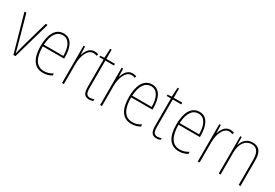

<svg xmlns="http://www.w3.org/2000/svg" viewBox="36 -1498 3362 2349"><g transform="rotate(30 1717.0 -323.5)"><path d="M152 0H181L331 -527H304L196 -148C185 -108 177 -74 168 -35H165C157 -75 148 -109 136 -148L31 -527H4Z M557 -537C440 -537 385 -423 385 -263C385 -97 442 10 573 10C621 10 659 -2 694 -22V-51C651 -26 616 -15 573 -15C465 -15 410 -106 411 -271H712V-298C712 -424 671 -537 557 -537ZM557 -512C648 -512 688 -417 687 -295H412C420 -440 474 -512 557 -512Z M991 -535C919 -535 883 -470 866 -414H864L860 -527H839V0H865V-283C865 -394 907 -510 991 -510C1010 -510 1026 -505 1039 -500L1047 -524C1030 -532 1010 -535 991 -535Z M1225 -14C1174 -14 1161 -49 1161 -119V-503H1282V-527H1161V-657H1140L1133 -528L1076 -522V-503H1135V-120C1135 -37 1153 10 1224 10C1248 10 1264 5 1280 -1V-26C1266 -19 1246 -14 1225 -14Z M1529 -535C1457 -535 1421 -470 1404 -414H1402L1398 -527H1377V0H1403V-283C1403 -394 1445 -510 1529 -510C1548 -510 1564 -505 1577 -500L1585 -524C1568 -532 1548 -535 1529 -535Z M1805 -537C1688 -537 1633 -423 1633 -263C1633 -97 1690 10 1821 10C1869 10 1907 -2 1942 -22V-51C1899 -26 1864 -15 1821 -15C1713 -15 1658 -106 1659 -271H1960V-298C1960 -424 1919 -537 1805 -537ZM1805 -512C1896 -512 1936 -417 1935 -295H1660C1668 -440 1722 -512 1805 -512Z M2177 -14C2126 -14 2113 -49 2113 -119V-503H2234V-527H2113V-657H2092L2085 -528L2028 -522V-503H2087V-120C2087 -37 2105 10 2176 10C2200 10 2216 5 2232 -1V-26C2218 -19 2198 -14 2177 -14Z M2475 -537C2358 -537 2303 -423 2303 -263C2303 -97 2360 10 2491 10C2539 10 2577 -2 2612 -22V-51C2569 -26 2534 -15 2491 -15C2383 -15 2328 -106 2329 -271H2630V-298C2630 -424 2589 -537 2475 -537ZM2475 -512C2566 -512 2606 -417 2605 -295H2330C2338 -440 2392 -512 2475 -512Z M2909 -535C2837 -535 2801 -470 2784 -414H2782L2778 -527H2757V0H2783V-283C2783 -394 2825 -510 2909 -510C2928 -510 2944 -505 2957 -500L2965 -524C2948 -532 2928 -535 2909 -535Z M3226 -537C3137 -537 3094 -475 3077 -416H3075L3073 -527H3053V0H3079V-308C3079 -445 3143 -513 3226 -513C3293 -513 3334 -468 3334 -359V0H3360V-366C3360 -485 3312 -537 3226 -537Z"/></g></svg>

Font: Noto Sans Malayalam Condensed Thin
Style: Regular
Weight: 100
Width: 3
Designer: Jelle Bosma - Monotype Design Team
Foundry: Monotype Imaging Inc.
Version: Version 2.104